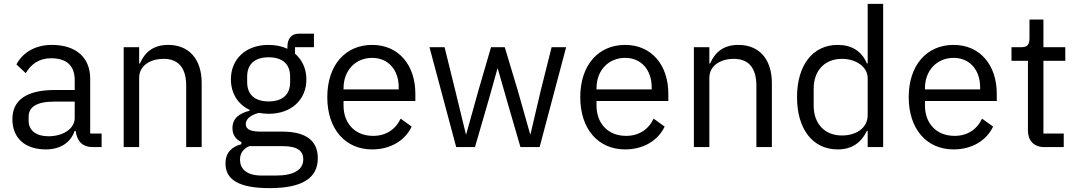

<svg xmlns="http://www.w3.org/2000/svg" viewBox="-20 -760 5568 992"><path d="M505 0V-70H446V-354C446 -463 372 -528 248 -528C155 -528 93 -482 65 -427L113 -382C141 -429 182 -459 244 -459C326 -459 366 -419 366 -346V-295H264C114 -295 44 -241 44 -144C44 -48 108 12 217 12C289 12 344 -21 366 -84H371C377 -36 401 0 460 0ZM230 -56C168 -56 128 -85 128 -136V-157C128 -207 169 -235 260 -235H366V-150C366 -97 309 -56 230 -56Z M699 0V-358C699 -424 761 -456 825 -456C902 -456 942 -409 942 -317V0H1022V-331C1022 -456 955 -528 849 -528C772 -528 728 -490 703 -432H699V-516H619V0Z M1622 57C1622 -28 1567 -80 1439 -80H1329C1282 -80 1250 -88 1250 -119C1250 -151 1284 -168 1318 -177C1333 -174 1351 -172 1368 -172C1486 -172 1563 -245 1563 -350C1563 -405 1541 -451 1504 -483V-516H1602V-586H1525C1482 -586 1465 -557 1465 -517V-508C1437 -521 1404 -528 1367 -528C1250 -528 1173 -455 1173 -350C1173 -278 1209 -221 1270 -192V-188C1218 -175 1181 -150 1181 -98C1181 -63 1198 -40 1227 -26V-15C1176 -1 1145 29 1145 85C1145 166 1211 212 1372 212C1538 212 1622 163 1622 57ZM1547 63C1547 119 1495 147 1406 147H1332C1251 147 1220 110 1220 65C1220 33 1235 10 1268 -5H1440C1520 -5 1547 22 1547 63ZM1368 -236C1300 -236 1257 -268 1257 -336V-364C1257 -432 1300 -464 1368 -464C1436 -464 1479 -432 1479 -364V-336C1479 -268 1436 -236 1368 -236Z M1903 12C2000 12 2074 -36 2107 -106L2050 -147C2023 -90 1973 -58 1908 -58C1812 -58 1755 -125 1755 -214V-238H2126V-276C2126 -422 2041 -528 1903 -528C1763 -528 1671 -422 1671 -258C1671 -94 1763 12 1903 12ZM1903 -461C1985 -461 2040 -400 2040 -309V-298H1755V-305C1755 -395 1816 -461 1903 -461Z M2337 0H2434L2506 -248L2550 -405H2552L2597 -248L2669 0H2768L2905 -516H2830L2774 -293L2721 -67H2719L2655 -293L2588 -516H2517L2452 -293L2389 -67H2387L2332 -293L2277 -516H2199Z M3210 12C3307 12 3381 -36 3414 -106L3357 -147C3330 -90 3280 -58 3215 -58C3119 -58 3062 -125 3062 -214V-238H3433V-276C3433 -422 3348 -528 3210 -528C3070 -528 2978 -422 2978 -258C2978 -94 3070 12 3210 12ZM3210 -461C3292 -461 3347 -400 3347 -309V-298H3062V-305C3062 -395 3123 -461 3210 -461Z M3645 0V-358C3645 -424 3707 -456 3771 -456C3848 -456 3888 -409 3888 -317V0H3968V-331C3968 -456 3901 -528 3795 -528C3718 -528 3674 -490 3649 -432H3645V-516H3565V0Z M4463 0H4543V-740H4463V-432H4459C4432 -497 4379 -528 4308 -528C4179 -528 4098 -423 4098 -258C4098 -93 4179 12 4308 12C4379 12 4428 -20 4459 -84H4463ZM4330 -60C4240 -60 4184 -122 4184 -214V-302C4184 -394 4240 -456 4330 -456C4403 -456 4463 -414 4463 -357V-165C4463 -98 4403 -60 4330 -60Z M4907 12C5004 12 5078 -36 5111 -106L5054 -147C5027 -90 4977 -58 4912 -58C4816 -58 4759 -125 4759 -214V-238H5130V-276C5130 -422 5045 -528 4907 -528C4767 -528 4675 -422 4675 -258C4675 -94 4767 12 4907 12ZM4907 -461C4989 -461 5044 -400 5044 -309V-298H4759V-305C4759 -395 4820 -461 4907 -461Z M5476 0V-70H5371V-446H5484V-516H5371V-659H5299V-563C5299 -528 5288 -516 5254 -516H5206V-446H5291V-85C5291 -35 5321 0 5376 0Z"/></svg>

Font: IBM Plex Thai Looped
Style: Regular
Weight: 400
Designer: Mike Abbink, Paul van der Laan, Pieter van Rosmalen, Ben Mitchell, Mark Frömberg
Foundry: Bold Monday
Version: Version 1.0